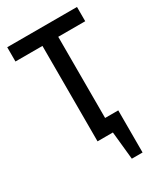

<svg xmlns="http://www.w3.org/2000/svg" viewBox="-163 -565 645 758"><g transform="rotate(-30 160.0 -186.5)"><path d="M124 -435H1V-500H319V-435H196V-65H256V127H207L194 0H124Z"/></g></svg>

Font: PT Sans Narrow
Style: Regular
Weight: 400
Width: 3
Designer: A.Korolkova, O.Umpeleva, V.Yefimov
Foundry: ParaType Ltd
Version: Version 2.003W OFL